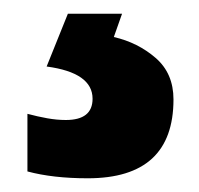

<svg xmlns="http://www.w3.org/2000/svg" viewBox="-20 -20 290 280"><path d="M233 125Q233 87 207 64.5Q181 42 146 34L158 0H79L48 77Q115 86 115 124Q115 155 76 155Q63 155 49 152.5Q35 150 20 146V230Q57 240 108 240Q233 240 233 125Z"/></svg>

Font: Noto Sans Display SemiCondensed Extra
Style: Regular
Weight: 800
Width: 4
Designer: Monotype Design Team
Foundry: Monotype Imaging Inc.
Version: Version 1.900